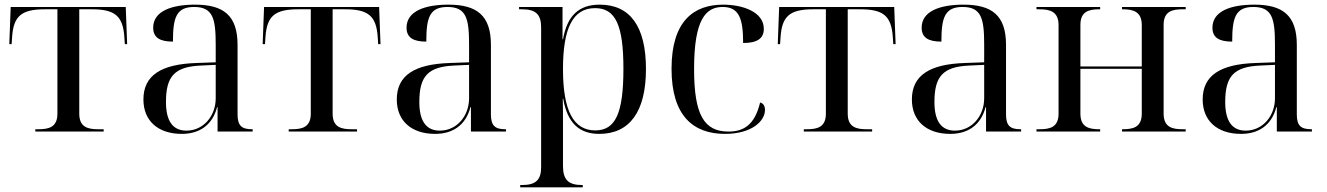

<svg xmlns="http://www.w3.org/2000/svg" viewBox="-20 -566 5707 826"><path d="M132 0H426V-10H403C359 -10 321 -18 321 -77V-526H375C475 -526 509 -497 515 -406L517 -376H527L521 -536H26L20 -376H30L32 -406C38 -497 72 -526 173 -526H227V-77C227 -18 189 -10 145 -10H132Z M762 10C835 10 893 -25 914 -105H916V0H1067V-10H1064C1019 -10 1002 -26 1002 -74V-373C1002 -500 941 -546 819 -546C720 -546 639 -519 639 -447C639 -404 668 -387 724 -387C724 -490 738 -536 815 -536C897 -536 908 -485 908 -373V-298L825 -295C672 -290 597 -241 597 -138C597 -46 660 10 762 10ZM782 -4C723 -4 694 -46 694 -127C694 -238 731 -279 844 -284L908 -287V-143C908 -68 856 -4 782 -4Z M1222 0H1516V-10H1493C1449 -10 1411 -18 1411 -77V-526H1465C1565 -526 1599 -497 1605 -406L1607 -376H1617L1611 -536H1116L1110 -376H1120L1122 -406C1128 -497 1162 -526 1263 -526H1317V-77C1317 -18 1279 -10 1235 -10H1222Z M1852 10C1925 10 1983 -25 2004 -105H2006V0H2157V-10H2154C2109 -10 2092 -26 2092 -74V-373C2092 -500 2031 -546 1909 -546C1810 -546 1729 -519 1729 -447C1729 -404 1758 -387 1814 -387C1814 -490 1828 -536 1905 -536C1987 -536 1998 -485 1998 -373V-298L1915 -295C1762 -290 1687 -241 1687 -138C1687 -46 1750 10 1852 10ZM1872 -4C1813 -4 1784 -46 1784 -127C1784 -238 1821 -279 1934 -284L1998 -287V-143C1998 -68 1946 -4 1872 -4Z M2218 240H2487V230H2484C2425 230 2402 207 2402 148V-41C2402 -74 2402 -108 2401 -141H2403C2421 -38 2471 10 2558 10C2689 10 2759 -86 2759 -269C2759 -452 2691 -546 2560 -546C2470 -546 2420 -498 2402 -397H2400V-536H2213V-526H2226C2285 -526 2308 -504 2308 -448V153C2308 208 2285 230 2226 230H2218ZM2541 -5C2447 -5 2402 -90 2402 -269C2402 -442 2443 -531 2540 -531C2628 -531 2662 -458 2662 -270C2662 -79 2628 -5 2541 -5Z M3099 10C3214 10 3271 -45 3271 -93C3271 -111 3263 -122 3250 -125C3227 -29 3180 0 3114 0C3009 0 2966 -72 2966 -269C2966 -482 3016 -536 3089 -536C3159 -536 3177 -487 3177 -381C3234 -381 3266 -398 3266 -442C3266 -515 3175 -546 3091 -546C2965 -546 2869 -476 2869 -270C2869 -67 2963 10 3099 10Z M3438 0H3732V-10H3709C3665 -10 3627 -18 3627 -77V-526H3681C3781 -526 3815 -497 3821 -406L3823 -376H3833L3827 -536H3332L3326 -376H3336L3338 -406C3344 -497 3378 -526 3479 -526H3533V-77C3533 -18 3495 -10 3451 -10H3438Z M4068 10C4141 10 4199 -25 4220 -105H4222V0H4373V-10H4370C4325 -10 4308 -26 4308 -74V-373C4308 -500 4247 -546 4125 -546C4026 -546 3945 -519 3945 -447C3945 -404 3974 -387 4030 -387C4030 -490 4044 -536 4121 -536C4203 -536 4214 -485 4214 -373V-298L4131 -295C3978 -290 3903 -241 3903 -138C3903 -46 3966 10 4068 10ZM4088 -4C4029 -4 4000 -46 4000 -127C4000 -238 4037 -279 4150 -284L4214 -287V-143C4214 -68 4162 -4 4088 -4Z M4439 0H4713V-10H4710C4666 -10 4628 -18 4628 -77V-270H4892V-77C4892 -18 4854 -10 4810 -10H4807V0H5081V-10H5068C5024 -10 4986 -18 4986 -77V-459C4986 -518 5024 -526 5068 -526H5081V-536H4807V-526H4810C4854 -526 4892 -517 4892 -458V-280H4628V-459C4628 -518 4666 -526 4710 -526H4713V-536H4439V-526H4452C4496 -526 4534 -517 4534 -458V-77C4534 -18 4496 -10 4452 -10H4439Z M5319 10C5392 10 5450 -25 5471 -105H5473V0H5624V-10H5621C5576 -10 5559 -26 5559 -74V-373C5559 -500 5498 -546 5376 -546C5277 -546 5196 -519 5196 -447C5196 -404 5225 -387 5281 -387C5281 -490 5295 -536 5372 -536C5454 -536 5465 -485 5465 -373V-298L5382 -295C5229 -290 5154 -241 5154 -138C5154 -46 5217 10 5319 10ZM5339 -4C5280 -4 5251 -46 5251 -127C5251 -238 5288 -279 5401 -284L5465 -287V-143C5465 -68 5413 -4 5339 -4Z"/></svg>

Font: Noto Serif Display
Style: Regular
Weight: 400
Designer: Monotype Design Team
Foundry: Monotype Imaging Inc.
Version: Version 2.009